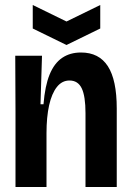

<svg xmlns="http://www.w3.org/2000/svg" viewBox="-20 -748 524 768"><path d="M42 0V-300L41 -525H148L142 -331H154Q160 -405 178.5 -450Q197 -495 228.5 -516.5Q260 -538 304 -538Q376 -538 411.5 -483Q447 -428 447 -314V0H322V-295Q322 -363 307 -394.5Q292 -426 258 -426Q228 -426 207.5 -400Q187 -374 176.5 -327Q166 -280 166 -215V0ZM111 -728 246 -662 381 -728V-634L246 -568L111 -634Z"/></svg>

Font: Bricolage Grotesque 72pt SemiCondensed SemiBold
Style: Regular
Weight: 600
Width: 4
Designer: Mathieu Triay
Foundry: Atelier Triay
Version: Version 1.001;gftools[0.9.33.dev8+g029e19f]